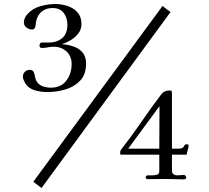

<svg xmlns="http://www.w3.org/2000/svg" viewBox="-20 -826 1040 957"><path d="M619 -85H774Q774 -138 774.5 -191Q775 -244 775 -297ZM830 -766 187 111 146 80 790 -796ZM409 -509Q409 -455 379.5 -424Q350 -393 305.5 -380Q261 -367 215 -367Q184 -367 153 -376Q122 -385 105 -412Q101 -420 97.5 -428Q94 -436 94 -444Q94 -458 104 -468Q114 -478 128 -478Q147 -478 151 -459Q153 -451 154.5 -443Q156 -435 159 -427Q170 -405 190.5 -397Q211 -389 233 -389Q284 -389 310.5 -424Q337 -459 337 -507Q337 -546 311.5 -569.5Q286 -593 248 -593Q233 -593 218.5 -590Q204 -587 189 -587Q177 -587 177 -599Q177 -604 179.5 -609Q182 -614 188 -614H223Q265 -614 290.5 -636.5Q316 -659 316 -702Q316 -737 297.5 -761.5Q279 -786 242 -786Q211 -786 190 -770Q169 -754 161 -724Q159 -717 158.5 -710.5Q158 -704 157 -697Q156 -690 152 -684.5Q148 -679 140 -679Q124 -679 111.5 -689Q99 -699 99 -715Q99 -726 104 -736.5Q109 -747 116 -755Q142 -784 180.5 -795Q219 -806 256 -806Q287 -806 317 -796Q347 -786 366.5 -764Q386 -742 386 -706Q386 -680 371 -660Q356 -640 333.5 -626.5Q311 -613 288 -606Q318 -604 346 -594.5Q374 -585 391.5 -564.5Q409 -544 409 -509ZM920 -102Q920 -90 916 -78.5Q912 -67 910 -55H837V26Q837 37 845 42.5Q853 48 863 48Q871 48 880 47Q889 46 897 46Q901 46 904.5 50Q908 54 908 58Q908 65 903.5 66.5Q899 68 894 68Q871 68 848 67Q825 66 802 66Q781 66 760 66.5Q739 67 718 67Q714 67 710 65Q706 63 706 59Q706 48 718.5 48Q731 48 738 48Q749 48 761.5 45Q774 42 774 27V-55H581Q579 -57 579 -65Q579 -75 585 -82Q638 -150 686.5 -221Q735 -292 787 -360Q794 -368 804.5 -371.5Q815 -375 825 -375Q834 -375 835.5 -372Q837 -369 837 -361V-85H868Q886 -85 891.5 -90.5Q897 -96 900 -101.5Q903 -107 911 -107Q913 -107 916.5 -106Q920 -105 920 -102Z"/></svg>

Font: Kaisei HarunoUmi Medium
Style: Regular
Weight: 500
Designer: Font-Kai, 金井和夫
Foundry: KAZUO KANAI
Version: Version 5.003